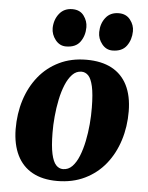

<svg xmlns="http://www.w3.org/2000/svg" viewBox="-56 -836 692 896"><g transform="rotate(5 290.5 -388.5)"><path d="M333.5 -561.5Q403.5 -561.5 451.5 -536Q499.5 -510.5 524.5 -460.8Q549.5 -411 550 -339Q550.5 -267 530.2 -203Q510 -139 470.8 -90.2Q431.5 -41.5 374.5 -13.8Q317.5 14 244.5 14Q176.5 14 129.2 -12Q82 -38 57.2 -88.2Q32.5 -138.5 31.5 -209.5Q31 -283 51.2 -346.8Q71.5 -410.5 110.5 -458.8Q149.5 -507 205.8 -534.2Q262 -561.5 333.5 -561.5ZM314.5 -504Q290 -504 271.8 -485Q253.5 -466 240.5 -434.5Q227.5 -403 219.5 -364.2Q211.5 -325.5 207.8 -284.8Q204 -244 204.5 -208Q205 -145.5 213 -109.5Q221 -73.5 235 -58.5Q249 -43.5 267.5 -43.5Q292.5 -43.5 310.8 -62.2Q329 -81 341.8 -112.8Q354.5 -144.5 362.5 -183.5Q370.5 -222.5 374 -263.2Q377.5 -304 377 -341Q376.5 -404.5 368.5 -440Q360.5 -475.5 346.8 -489.8Q333 -504 314.5 -504ZM231.5 -615Q202 -615 182.2 -640Q162.5 -665 162.5 -695.5Q163.5 -735 185.8 -763Q208 -791 247 -791Q282.5 -791 300.8 -766.2Q319 -741.5 319 -712.5Q319 -673 298.2 -644Q277.5 -615 231.5 -615ZM449 -615Q419.5 -615 399.8 -640Q380 -665 380.5 -695.5Q381 -735 402.8 -763Q424.5 -791 464.5 -791Q499 -791 518.2 -766.2Q537.5 -741.5 537 -712.5Q536.5 -673 515.5 -644Q494.5 -615 449 -615Z"/></g></svg>

Font: Merriweather 36pt Black
Style: Italic
Weight: 900
Italic angle: -7.8°
Version: Version 2.101